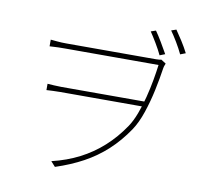

<svg xmlns="http://www.w3.org/2000/svg" viewBox="-94 -953 1188 1108"><g transform="rotate(10 500.0 -399.0)"><path d="M736 -824Q753 -800 774.5 -764Q796 -728 812 -699L781 -687Q767 -717 745.5 -753Q724 -789 707 -814ZM851 -850Q868 -826 890 -791.5Q912 -757 928 -725L897 -713Q882 -745 861 -780Q840 -815 822 -840ZM147 -667Q159 -666 184.5 -663.5Q210 -661 239 -661Q257 -661 299 -661Q341 -661 397 -661Q453 -661 512.5 -661Q572 -661 625.5 -661Q679 -661 716.5 -661Q754 -661 765 -661Q776 -661 783.5 -662Q791 -663 796 -664L824 -646Q823 -642 820 -635.5Q817 -629 815 -618Q806 -556 791 -485.5Q776 -415 754 -350Q732 -285 702 -240Q652 -166 592 -111Q532 -56 459.5 -16.5Q387 23 298 52L272 23Q360 2 433 -35.5Q506 -73 567 -128Q628 -183 677 -256Q699 -289 717 -336.5Q735 -384 748.5 -437Q762 -490 771 -540.5Q780 -591 785 -631Q770 -631 729 -631Q688 -631 632.5 -631Q577 -631 516 -631Q455 -631 398.5 -631Q342 -631 299.5 -631Q257 -631 239 -631Q217 -631 196.5 -630.5Q176 -630 147 -628ZM753 -379Q739 -379 700.5 -379Q662 -379 610 -379Q558 -379 501.5 -379Q445 -379 393.5 -379Q342 -379 304.5 -379Q267 -379 254 -379Q230 -379 211 -378Q192 -377 173 -376V-413Q192 -412 211 -410.5Q230 -409 254 -409Q267 -409 305 -409Q343 -409 395.5 -409Q448 -409 505 -409Q562 -409 614.5 -409Q667 -409 706 -409Q745 -409 760 -409Z"/></g></svg>

Font: Shanggu Sans SC VF
Style: Regular
Weight: 250
Designer: GuiWonder
Version: Version 1.021